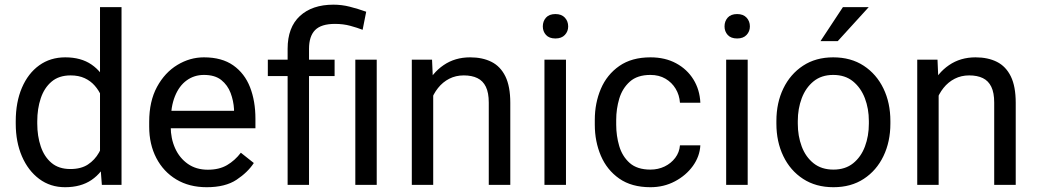

<svg xmlns="http://www.w3.org/2000/svg" viewBox="-20 -780 4373 810"><path d="M401.9 -102.5V-750H492.7V0H409.7ZM46.4 -258.3V-268.6Q46.4 -349.1 72.5 -409.9Q98.6 -470.7 145.5 -504.4Q192.4 -538.1 255.4 -538.1Q321.8 -538.1 366.2 -507.6Q410.6 -477.1 435.8 -420.7Q460.9 -364.3 468.3 -286.1V-241.2Q460.9 -164.1 436 -107.7Q411.1 -51.3 366.2 -20.8Q321.3 9.8 254.4 9.8Q192.4 9.8 145.5 -25.1Q98.6 -60.1 72.5 -120.6Q46.4 -181.2 46.4 -258.3ZM137.2 -268.6V-258.3Q137.2 -206.1 151.9 -162.4Q166.5 -118.7 197.3 -92.8Q228 -66.9 276.9 -66.9Q321.8 -66.9 350.8 -85.9Q379.9 -105 397.5 -136.2Q415 -167.5 424.8 -204.1V-321.8Q418.9 -348.6 408 -373.8Q397 -398.9 379.6 -418.7Q362.3 -438.5 337.2 -450.2Q312 -461.9 277.8 -461.9Q228.5 -461.9 197.5 -435.5Q166.5 -409.2 151.9 -365.2Q137.2 -321.3 137.2 -268.6Z M852.1 9.8Q778.3 9.8 723.9 -22.9Q669.4 -55.7 639.4 -113.5Q609.4 -171.4 609.4 -245.6V-266.1Q609.4 -352.5 642.3 -413.3Q675.3 -474.1 728.3 -506.1Q781.2 -538.1 840.3 -538.1Q916 -538.1 964.1 -504.2Q1012.2 -470.2 1034.9 -411.9Q1057.6 -353.5 1057.6 -279.3V-238.8H663.1V-312.5H967.3V-319.3Q965.3 -354.5 952.9 -387.7Q940.4 -420.9 913.6 -442.4Q886.7 -463.9 840.3 -463.9Q799.3 -463.9 767.6 -440.9Q735.8 -418 718 -373.8Q700.2 -329.6 700.2 -266.1V-245.6Q700.2 -195.8 718.8 -154.5Q737.3 -113.3 772.5 -88.6Q807.6 -64 856.9 -64Q904.8 -64 938 -83.5Q971.2 -103 996.1 -135.7L1050.8 -92.3Q1025.4 -53.2 978 -21.7Q930.7 9.8 852.1 9.8Z M1283.7 0H1193.4V-574.2Q1193.4 -664.6 1245.1 -712.4Q1296.9 -760.3 1386.7 -760.3Q1421.9 -760.3 1455.6 -751.7Q1489.3 -743.2 1524.9 -730.5L1509.8 -654.3Q1487.3 -663.1 1457.8 -671.1Q1428.2 -679.2 1393.1 -679.2Q1335 -679.2 1309.3 -653.1Q1283.7 -627 1283.7 -574.2ZM1391.6 -528.3V-459H1109.9V-528.3ZM1569.3 -528.3V0H1479V-528.3Z M1807.6 -415.5V0H1717.3V-528.3H1802.7ZM1786.1 -284.2 1748.5 -285.6Q1749.5 -358.4 1776.4 -415.3Q1803.2 -472.2 1851.3 -505.1Q1899.4 -538.1 1963.4 -538.1Q2015.6 -538.1 2053.5 -519Q2091.3 -500 2112.1 -457.8Q2132.8 -415.5 2132.8 -346.2V0H2042V-347.2Q2042 -388.7 2029.8 -413.8Q2017.6 -439 1994.1 -450.4Q1970.7 -461.9 1936.5 -461.9Q1902.8 -461.9 1875.2 -447.8Q1847.7 -433.6 1827.9 -408.7Q1808.1 -383.8 1797.1 -351.8Q1786.1 -319.8 1786.1 -284.2Z M2367.7 -528.3V0H2276.9V-528.3ZM2270 -668.5Q2270 -690.4 2283.4 -705.6Q2296.9 -720.7 2323.2 -720.7Q2349.1 -720.7 2363 -705.6Q2377 -690.4 2377 -668.5Q2377 -647.5 2363 -632.6Q2349.1 -617.7 2323.2 -617.7Q2296.9 -617.7 2283.4 -632.6Q2270 -647.5 2270 -668.5Z M2724.1 -64.5Q2756.3 -64.5 2783.7 -77.6Q2811 -90.8 2828.6 -114Q2846.2 -137.2 2848.6 -167H2934.6Q2932.1 -120.1 2903.1 -79.8Q2874 -39.6 2827.1 -14.9Q2780.3 9.8 2724.1 9.8Q2644.5 9.8 2592.5 -26.6Q2540.5 -63 2514.9 -123Q2489.3 -183.1 2489.3 -253.9V-274.4Q2489.3 -345.2 2514.9 -405.3Q2540.5 -465.3 2592.8 -501.7Q2645 -538.1 2724.1 -538.1Q2786.1 -538.1 2832.5 -512.9Q2878.9 -487.8 2905.5 -444.6Q2932.1 -401.4 2934.6 -346.7H2848.6Q2846.2 -379.4 2830.3 -405.8Q2814.5 -432.1 2787.4 -448Q2760.3 -463.9 2724.1 -463.9Q2668.5 -463.9 2637 -435.5Q2605.5 -407.2 2592.5 -363.8Q2579.6 -320.3 2579.6 -274.4V-253.9Q2579.6 -207.5 2592.3 -164.1Q2605 -120.6 2636.5 -92.5Q2668 -64.5 2724.1 -64.5Z M3134.3 -528.3V0H3043.5V-528.3ZM3036.6 -668.5Q3036.6 -690.4 3050 -705.6Q3063.5 -720.7 3089.8 -720.7Q3115.7 -720.7 3129.6 -705.6Q3143.6 -690.4 3143.6 -668.5Q3143.6 -647.5 3129.6 -632.6Q3115.7 -617.7 3089.8 -617.7Q3063.5 -617.7 3050 -632.6Q3036.6 -647.5 3036.6 -668.5Z M3255.4 -258.3V-269.5Q3255.4 -346.2 3284.7 -406.7Q3314 -467.3 3367.7 -502.7Q3421.4 -538.1 3495.1 -538.1Q3569.8 -538.1 3623.8 -502.7Q3677.7 -467.3 3707 -406.7Q3736.3 -346.2 3736.3 -269.5V-258.3Q3736.3 -182.1 3707 -121.3Q3677.7 -60.5 3624 -25.4Q3570.3 9.8 3496.1 9.8Q3421.9 9.8 3367.9 -25.4Q3314 -60.5 3284.7 -121.3Q3255.4 -182.1 3255.4 -258.3ZM3345.7 -269.5V-258.3Q3345.7 -206.1 3362.3 -161.9Q3378.9 -117.7 3412.4 -91.1Q3445.8 -64.5 3496.1 -64.5Q3545.9 -64.5 3579.1 -91.1Q3612.3 -117.7 3628.9 -161.9Q3645.5 -206.1 3645.5 -258.3V-269.5Q3645.5 -321.3 3628.7 -365.5Q3611.8 -409.7 3578.6 -436.8Q3545.4 -463.9 3495.1 -463.9Q3445.3 -463.9 3412.1 -436.8Q3378.9 -409.7 3362.3 -365.5Q3345.7 -321.3 3345.7 -269.5ZM3441.4 -606.4 3536.1 -750H3645L3514.2 -606.4Z M3939.9 -415.5V0H3849.6V-528.3H3935.1ZM3918.5 -284.2 3880.9 -285.6Q3881.8 -358.4 3908.7 -415.3Q3935.5 -472.2 3983.6 -505.1Q4031.7 -538.1 4095.7 -538.1Q4147.9 -538.1 4185.8 -519Q4223.6 -500 4244.4 -457.8Q4265.1 -415.5 4265.1 -346.2V0H4174.3V-347.2Q4174.3 -388.7 4162.1 -413.8Q4149.9 -439 4126.5 -450.4Q4103 -461.9 4068.8 -461.9Q4035.2 -461.9 4007.6 -447.8Q3980 -433.6 3960.2 -408.7Q3940.4 -383.8 3929.4 -351.8Q3918.5 -319.8 3918.5 -284.2Z"/></svg>

Font: Vazirmatn
Style: Regular
Weight: 400
Designer: Saber Rastikerdar
Foundry: Saber Rastikerdar
Version: Version 33.003;September 2, 2022;FontCreator 14.0.0.2862 64-